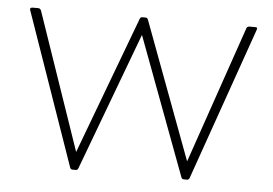

<svg xmlns="http://www.w3.org/2000/svg" viewBox="-43 -562 897 631"><g transform="rotate(5 406.0 -246.5)"><path d="M394 -500 224 -46 68 -500C65 -505 62 -506 58 -506H40C33 -506 31 -502 33 -497L209 7C211 12 214 13 218 13H227C231 13 234 12 236 7L406 -448L576 7C578 12 581 13 586 13H594C598 13 601 12 603 7L780 -497C783 -505 780 -506 773 -506H756C752 -506 748 -505 746 -500L590 -47L421 -500C419 -505 416 -506 411 -506H403C399 -506 396 -505 394 -500Z"/></g></svg>

Font: LINE Seed JP_OTF Thin
Style: Regular
Weight: 250
Designer: LY Corporation & Fontrix & Fontworks
Version: Version 1.007